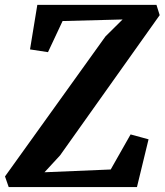

<svg xmlns="http://www.w3.org/2000/svg" viewBox="-36 -763 671 783"><path d="M-15.6 -43.5 394 -614.3 463.9 -683.6 219.2 -677.2 159.7 -550.3 86.4 -561.5 116.2 -743.2H602.1L615.2 -701.2L209 -129.4L145.5 -60.5L415.5 -71.8L496.6 -214.8L569.8 -194.8L522.5 0H-0.5Z"/></svg>

Font: Merriweather Bold
Style: Italic
Weight: 700
Italic angle: -7°
Designer: Eben Sorkin ( eben@eyebytes.com )
Foundry: Eben Sorkin ( eben@eyebytes.com )
Version: Version 1.5; ttfautohint (v0.97) -l 13 -r 13 -G 200 -x 24 -f